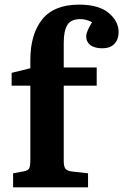

<svg xmlns="http://www.w3.org/2000/svg" viewBox="-20 -802 528 822"><path d="M36.1 0V-60.1L79.1 -67.9Q99.6 -71.3 104.7 -80.8Q109.9 -90.3 109.9 -118.2V-435.1H29.8V-490.2L109.9 -509.8V-544.9Q109.9 -655.3 160.6 -718.8Q211.4 -782.2 318.8 -782.2Q402.8 -782.2 445.3 -746.6Q487.8 -710.9 487.8 -665Q487.8 -633.3 469.7 -614.3Q451.7 -595.2 418 -595.2Q409.7 -595.2 401.9 -596.2Q394 -597.2 384 -600.3Q374 -603.5 366.7 -608.9Q359.4 -614.3 354.2 -624Q349.1 -633.8 349.1 -647Q349.1 -666.5 374 -707Q348.6 -720.2 324.2 -720.2Q283.2 -720.2 268.1 -694.8Q252.9 -669.4 252.9 -619.1V-513.2H394V-435.1H252.9V-113.8Q252.9 -90.8 259.3 -80.8Q265.6 -70.8 287.1 -67.9L356.9 -60.1V0Z"/></svg>

Font: Literata Book
Style: Bold
Weight: 700
Designer: Latin by Veronika Burian and Jose Scaglione. Greek by Irene Vlachou. Cyrillic by Vera Evstafieva
Foundry: TypeTogether
Version: Version 2.003;PS 002.003;hotconv 1.0.88;makeotf.lib2.5.64775